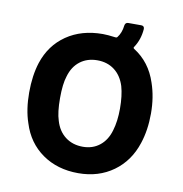

<svg xmlns="http://www.w3.org/2000/svg" viewBox="-70 -642 682 716"><g transform="rotate(10 271.0 -284.0)"><path d="M501 -258Q501 -195 484 -144Q461 -73 405 -32.5Q349 8 272 8Q193 8 136 -32Q79 -72 57 -143Q40 -192 40 -257Q40 -321 56 -371Q79 -441 136 -480Q193 -519 273 -519Q291 -519 321 -515Q325 -514 328 -517Q343 -536 346 -564Q348 -576 359 -576H408Q420 -576 420 -564Q417 -523 396 -492Q393 -488 397 -485Q459 -446 483 -372Q501 -320 501 -258ZM384 -256Q384 -305 374 -340Q362 -378 335 -398.5Q308 -419 270 -419Q232 -419 205 -398.5Q178 -378 167 -340Q157 -310 157 -256Q157 -202 167 -172Q178 -134 205.5 -113Q233 -92 272 -92Q309 -92 335.5 -113Q362 -134 373 -172Q384 -208 384 -256Z"/></g></svg>

Font: Barlow SemiBold
Style: Regular
Weight: 600
Designer: Jeremy Tribby
Foundry: Tribby Type
Version: Version 1.422